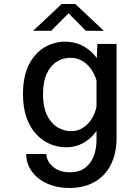

<svg xmlns="http://www.w3.org/2000/svg" viewBox="-20 -717 690 949"><path d="M324.4 212.1Q274.7 212.1 235 198.8Q195.3 185.4 167.2 162.1Q139.1 138.7 124.2 108.4Q109.4 78.1 109.4 44.3H208.4Q208.4 56.1 214.8 71.4Q221.2 86.7 235.2 101.1Q249.1 115.6 271.6 125.1Q294.1 134.6 326.5 134.6Q369.6 134.6 398.6 113.9Q427.6 93.3 442.4 56.8Q457.1 20.4 457.1 -27.1V-394.6L461.4 -500H556.1V-34.4Q556.1 12.9 545.2 51.8Q534.4 90.6 514.2 120.5Q494 150.4 465.6 170.8Q437.1 191.3 401.5 201.7Q365.9 212.1 324.4 212.1ZM305.9 11Q266.4 11 228.7 -4.6Q190.9 -20.1 160.4 -52.2Q129.9 -84.3 111.7 -133.8Q93.6 -183.4 93.6 -251Q93.6 -341.2 123.6 -398.8Q153.6 -456.4 201 -483.7Q248.4 -511 300.9 -511Q347.8 -511 384.7 -492.6Q421.6 -474.1 447.2 -444.4Q472.8 -414.7 486.2 -380.2Q499.7 -345.7 499.7 -313.3L461.9 -300.1Q457.1 -324.3 446.2 -347.7Q435.3 -371.1 418.3 -390Q401.3 -408.9 378.8 -420.1Q356.4 -431.3 328.4 -431.3Q291.4 -431.3 260.6 -412.1Q229.7 -392.9 211.1 -353.1Q192.6 -313.4 192.6 -251Q192.6 -189.3 211.8 -148.9Q231.1 -108.4 262.8 -88.6Q294.6 -68.7 332 -68.7Q359.7 -68.7 382.2 -80.9Q404.8 -93 421.4 -113.4Q437.9 -133.8 447.9 -159.4Q457.9 -185.1 460.4 -211.9L500.8 -198.6Q500.8 -165.3 488 -128.6Q475.2 -92 450.2 -60.4Q425.2 -28.7 389 -8.9Q352.9 11 305.9 11ZM144 -564.9 284.7 -697.1H352.4L493.1 -564.9H404.3L318.9 -651.5L232.9 -564.9Z"/></svg>

Font: Trispace Thin
Style: Regular
Weight: 100
Designer: Tyler Finck
Foundry: Etcetera Type Company
Version: Version 1.210